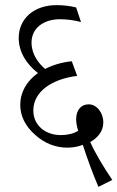

<svg xmlns="http://www.w3.org/2000/svg" viewBox="-20 -650 458 749"><path d="M364 79 418 52C386 5 351 -53 332 -96C361 -112 383 -138 383 -172C383 -211 357 -243 326 -243C299 -243 277 -224 277 -184C277 -173 280 -155 285 -140C267 -128 242 -123 217 -123C157 -123 110 -161 110 -219C110 -291 179 -341 281 -354L260 -411C220 -407 185 -396 156 -381C129 -404 103 -439 103 -484C103 -541 151 -575 214 -575C240 -575 271 -571 296 -564L277 -621C253 -627 226 -630 201 -630C111 -630 53 -576 53 -502C53 -448 82 -401 128 -365C84 -334 59 -290 59 -241C59 -196 80 -157 116 -125C152 -92 195 -74 243 -74C264 -74 286 -78 303 -85C319 -35 344 33 364 79Z"/></svg>

Font: Noto Serif Devanagari Condensed Light
Style: Regular
Weight: 300
Width: 3
Designer: Universal Thirst, Indian Type Foundry and the Monotype Design Team
Foundry: Monotype Imaging Inc.
Version: Version 2.004